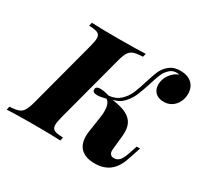

<svg xmlns="http://www.w3.org/2000/svg" viewBox="-176 -799 1040 991"><g transform="rotate(30 344.5 -304.0)"><path d="M729.5 -537.1Q729.5 -511.2 718.3 -488.8Q707 -466.3 686.8 -452.9Q666.5 -439.5 640.6 -439.5Q607.9 -439.5 589.8 -456.8Q571.8 -474.1 571.8 -504.4Q571.8 -534.7 591.1 -562.7Q610.4 -590.8 639.2 -601.1Q634.3 -603.5 626 -603.5Q607.9 -603.5 595.5 -596.7Q583 -589.8 571.3 -575.2Q560.1 -562 552.2 -541.7Q544.4 -521.5 533.2 -485.4Q517.6 -436 504.2 -405Q490.7 -374 466.8 -348.9Q442.9 -323.7 405.8 -316.9Q451.7 -310.5 481.7 -298.6Q511.7 -286.6 528.6 -263.7Q545.4 -240.7 545.4 -202.6Q545.4 -189 544.4 -181.6L535.6 -94.2Q534.2 -77.1 541.5 -68.1Q548.8 -59.1 563 -59.1Q582 -59.1 595 -73Q607.9 -86.9 618.7 -119.1L635.7 -169.9H655.8L629.9 -92.8Q610.8 -36.6 576.2 -11.2Q541.5 14.2 490.2 14.2Q438 14.2 409.7 -11Q381.3 -36.1 381.3 -86.4Q381.3 -102.1 384.3 -119.6L397.9 -210.9Q400.4 -227.1 400.4 -244.6Q400.4 -291 377.4 -306.2Q345.7 -297.4 325.7 -297.4Q297.9 -297.4 297.9 -315.9Q297.9 -335 325.2 -335Q345.2 -335 379.4 -325.2Q419.4 -329.1 444.6 -352.3Q469.7 -375.5 483.2 -406Q496.6 -436.5 511.2 -485.8Q524.4 -527.8 533.4 -549.8Q542.5 -571.8 556.6 -586.9Q574.7 -606.9 593.3 -614.5Q611.8 -622.1 636.2 -622.1Q680.2 -622.1 704.8 -599.4Q729.5 -576.7 729.5 -537.1ZM215.3 -57.6Q215.3 -43 221.9 -35.2Q228.5 -27.3 242.7 -24.2Q256.8 -21 282.7 -20L278.8 0Q223.1 -2.9 121.6 -2.9Q13.2 -2.9 -41 0L-36.1 -20Q-1.5 -21.5 16.1 -27.8Q33.7 -34.2 44.4 -51.5Q55.2 -68.8 64.9 -106L169.9 -502Q178.2 -533.7 178.2 -549.8Q178.2 -564.9 171.4 -572.8Q164.6 -580.6 150.6 -583.7Q136.7 -586.9 110.8 -587.9L115.7 -607.9Q167 -605 278.8 -605Q375.5 -605 437 -607.9L431.6 -587.9Q395 -586.4 377.2 -580.1Q359.4 -573.7 348.9 -556.6Q338.4 -539.6 328.6 -502L223.6 -106Q215.3 -73.7 215.3 -57.6Z"/></g></svg>

Font: TypoPRO Playfair Display SC
Style: Bold Italic
Weight: 700
Italic angle: -14.9847°
Designer: Claus Eggers Sørensen
Foundry: Claus Eggers Sørensen
Version: Version 1.004;PS 001.004;hotconv 1.0.70;makeotf.lib2.5.58329